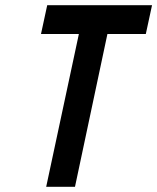

<svg xmlns="http://www.w3.org/2000/svg" viewBox="-20 -720 606 740"><path d="M394 -589H542L566 -700H162L138 -589H284L158 0H269Z"/></svg>

Font: Advent Pro
Style: Bold Italic
Weight: 700
Italic angle: -12°
Designer: VivaRado, Andreas Kalpakidis
Foundry: VivaRado, Andreas Kalpakidis
Version: Version 3.000